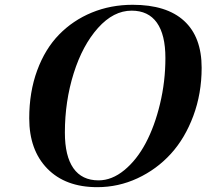

<svg xmlns="http://www.w3.org/2000/svg" viewBox="-20 -772 862 802"><path d="M391.6 -18.6Q447.3 -18.6 499.3 -61.3Q551.3 -104 588.6 -174.3Q626 -244.6 648.4 -338.1Q670.9 -431.6 670.9 -529.8Q670.9 -627 635.3 -677.2Q599.6 -727.5 529.8 -727.5Q454.1 -727.5 389.4 -655.3Q324.7 -583 287.8 -465.8Q251 -348.6 251 -218.3Q251 -120.1 286.6 -69.3Q322.3 -18.6 391.6 -18.6ZM534.2 -752Q675.8 -752 749 -684.8Q822.3 -617.7 822.3 -488.8Q822.3 -381.3 787.4 -287.6Q752.4 -193.8 693.4 -129.2Q634.3 -64.5 554.4 -27.3Q474.6 9.8 386.2 9.8Q253.4 9.8 177.7 -67.6Q102.1 -145 102.1 -277.8Q102.1 -387.7 135.3 -477.8Q168.5 -567.9 226.6 -627.4Q284.7 -687 363.5 -719.5Q442.4 -752 534.2 -752Z"/></svg>

Font: QumpellkaNo12
Style: Regular
Weight: 500
Designer: gluk (gluksza@wp.pl)
Foundry: gluk (gluksza@wp.pl)
Version: Version 00.480